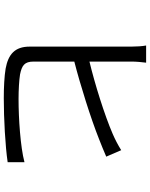

<svg xmlns="http://www.w3.org/2000/svg" viewBox="94 -904 811 1040"><g transform="rotate(90 500.0 -383.5)"><path d="M319 -769H226C230 -749 232 -715 232 -688V-138C232 -57 275 -22 351 -8C393 -1 452 2 512 2C621 2 771 -6 858 -19V-110C775 -88 621 -78 516 -78C466 -78 415 -81 383 -86C335 -96 313 -109 313 -160V-380C438 -412 620 -469 733 -514C763 -525 799 -541 828 -553L793 -634C764 -616 735 -601 705 -588C601 -543 433 -491 313 -462V-688C313 -716 316 -746 319 -769Z"/></g></svg>

Font: Source Han Sans HK
Style: Regular
Weight: 400
Designer: Ryoko NISHIZUKA 西塚涼子 (kana, bopomofo & ideographs); Paul D. Hunt (Latin, Greek & Cyrillic); Sandoll Communications 산돌커뮤니
Foundry: Adobe
Version: Version 2.000;hotconv 1.0.107;makeotfexe 2.5.65593